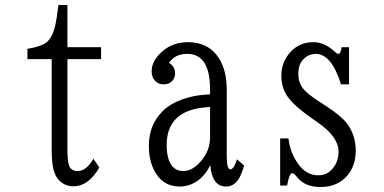

<svg xmlns="http://www.w3.org/2000/svg" viewBox="-20 -729 1540 769"><path d="M89.8 -492.2V-533.2Q145.5 -543 166 -559.1Q189.9 -578.1 201.7 -628.4Q207.5 -654.3 213.9 -709H250V-540H384.8V-492.2H250V-129.9Q250 -83.5 257.3 -64.5Q265.1 -43.9 291.5 -43.9Q326.2 -43.9 354 -93.3L377.9 -58.1Q334.5 17.1 274.4 17.1Q230 17.1 205.6 -21.5Q187 -51.3 187 -128.9V-492.2Z M821.3 -351.1V-371.1Q821.3 -513.2 730 -513.2Q680.2 -513.2 657.2 -477.1Q681.2 -462.9 681.2 -434.6Q681.2 -421.9 674.8 -411.6Q662.1 -391.1 634.8 -391.1Q614.3 -391.1 601.1 -405.3Q587.4 -419.9 587.4 -443.4Q587.4 -482.9 624.5 -518.1Q668.5 -560.1 732.4 -560.1Q816.9 -560.1 857.9 -494.1Q888.2 -445.3 888.2 -368.2V-102.1Q888.2 -50.8 902.8 -50.8Q916.5 -50.8 929.2 -90.8L958 -65.9Q945.8 -25.9 933.1 -7.8Q914.1 18.1 885.3 18.1Q829.1 18.1 822.3 -67.9Q803.7 -29.3 773.9 -6.8Q739.7 18.1 699.7 18.1Q627.9 18.1 594.7 -52.2Q576.2 -91.8 576.2 -145Q576.2 -226.6 628.4 -280.8Q658.7 -313 713.4 -332Q753.9 -346.2 794.4 -349.1ZM821.3 -300.8 800.3 -298.8Q647.5 -284.7 647.5 -147.9Q647.5 -111.3 656.7 -86.9Q673.3 -43.9 713.4 -43.9Q752 -43.9 786.1 -85Q821.3 -127.4 821.3 -178.2Z M1102.1 -174.8H1135.3Q1141.6 -119.1 1172.9 -74.2Q1205.6 -26.9 1255.4 -26.9Q1293 -26.9 1316.4 -59.1Q1335.9 -85.4 1335.9 -121.6Q1335.9 -180.2 1254.9 -236.8L1228 -255.9Q1167 -298.8 1141.1 -330.1Q1106.9 -369.6 1106.9 -425.8Q1106.9 -473.6 1134.3 -509.8Q1171.9 -560.1 1235.8 -560.1Q1280.8 -560.1 1322.8 -520Q1330.1 -513.2 1335.4 -513.2Q1344.7 -513.2 1348.1 -540H1377.9V-391.1H1345.7Q1308.1 -513.2 1244.6 -513.2Q1212.9 -513.2 1190.9 -486.8Q1174.8 -467.3 1174.8 -433.1Q1174.8 -396 1196.3 -371.6Q1213.4 -351.6 1256.8 -323.2L1286.1 -304.2Q1346.2 -264.6 1368.7 -235.8Q1404.8 -189 1404.8 -125.5Q1404.8 -57.6 1361.8 -16.1Q1324.2 20 1264.2 20Q1201.7 20 1171.4 -18.1Q1157.7 -35.2 1149.9 -35.2Q1138.7 -35.2 1129.9 14.2H1102.1Z"/></svg>

Font: BIZ UDMincho
Style: Regular
Weight: 400
Monospace: yes
Designer: TypeBank Co., Ltd.
Foundry: Morisawa Inc.
Version: Version 1.06